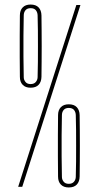

<svg xmlns="http://www.w3.org/2000/svg" viewBox="-20 -822 434 845"><path d="M60 0 316 -800H334L78 0ZM282.5 3Q260 3 247.8 -9.8Q235.5 -22.5 235.5 -45Q235 -88.5 234.8 -134.2Q234.5 -180 234.8 -225.8Q235 -271.5 235.5 -315Q235.5 -337.5 247.8 -350.2Q260 -363 282.5 -363Q306 -363 318 -350.2Q330 -337.5 330.5 -315Q331 -282.5 331.2 -248.5Q331.5 -214.5 331.5 -180Q331.5 -145.5 331.2 -111.5Q331 -77.5 330.5 -45Q330 -22.5 318 -9.8Q306 3 282.5 3ZM282.5 -13Q297.5 -13 305.2 -21.8Q313 -30.5 313.5 -43Q314.5 -76.5 314.8 -110.8Q315 -145 315 -179.8Q315 -214.5 314.8 -248.8Q314.5 -283 313.5 -316Q313 -329 305.8 -338Q298.5 -347 282.5 -347Q267.5 -347 260 -337.8Q252.5 -328.5 252.5 -315Q251.5 -271.5 251.2 -225.8Q251 -180 251.2 -133.8Q251.5 -87.5 252.5 -43Q252.5 -32 260 -22.5Q267.5 -13 282.5 -13ZM114.5 -436Q92 -436 79.8 -448.8Q67.5 -461.5 67.5 -484Q67 -527.5 66.8 -573.2Q66.5 -619 66.8 -664.8Q67 -710.5 67.5 -754Q67.5 -776.5 79.8 -789.2Q92 -802 114.5 -802Q138 -802 150 -789.2Q162 -776.5 162.5 -754Q163 -721.5 163.2 -687.5Q163.5 -653.5 163.5 -619Q163.5 -584.5 163.2 -550.5Q163 -516.5 162.5 -484Q162 -461.5 150 -448.8Q138 -436 114.5 -436ZM114.5 -452Q129.5 -452 137.2 -460.8Q145 -469.5 145.5 -482Q146.5 -515.5 146.8 -549.8Q147 -584 147 -618.8Q147 -653.5 146.8 -687.8Q146.5 -722 145.5 -755Q145 -768 137.8 -777Q130.5 -786 114.5 -786Q99.5 -786 92 -776.8Q84.5 -767.5 84.5 -754Q83.5 -710.5 83.2 -664.8Q83 -619 83.2 -572.8Q83.5 -526.5 84.5 -482Q84.5 -471 92 -461.5Q99.5 -452 114.5 -452Z"/></svg>

Font: Big Shoulders Thin
Style: Regular
Weight: 100
Designer: Patric King
Foundry: XO Type Co
Version: Version 2.002